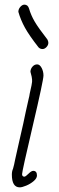

<svg xmlns="http://www.w3.org/2000/svg" viewBox="-20 -796 254 826"><path d="M31 -45Q31 -59 36 -70Q41 -87 45 -109L60 -176L80 -264Q90 -313 104 -374Q106 -380 108 -394Q118 -437 118 -444V-454Q118 -462 111 -487Q111 -499 119.5 -509Q128 -519 140 -519Q151 -519 159 -504Q167 -489 167 -471Q167 -451 121 -255Q75 -59 75 -47Q75 -36 85 -36Q90 -36 103 -49Q115 -61 123 -61Q139 -61 139 -41Q139 -29 125 -17Q111 -5 93 2.5Q75 10 65 10Q31 10 31 -45ZM146 -592Q106 -643 87.5 -676.5Q69 -710 59 -745Q59 -757 67.5 -766.5Q76 -776 85 -776Q100 -776 105 -759Q113 -731 129 -703.5Q145 -676 184 -626Q188 -618 188 -612Q188 -602 180 -593.5Q172 -585 163 -585Q153 -585 146 -592Z"/></svg>

Font: Bad Script
Style: Regular
Weight: 400
Italic angle: -10°
Designer: Roman Shchyukin (Gaslight Type Foundry), Cyreal (Charset Expansion)
Foundry: Gaslight
Version: Version 2.000